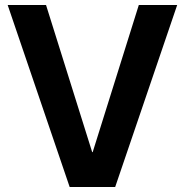

<svg xmlns="http://www.w3.org/2000/svg" viewBox="-20 -750 741 770"><path d="M259.4 0 10.7 -730H164.6L349.7 -139.9H351.7L536.7 -730H690.6L441.9 0Z"/></svg>

Font: M PLUS 1 Thin
Style: Regular
Weight: 100
Designer: Coji Morishita
Foundry: UNDERFOREST DESIGN
Version: Version 1.001